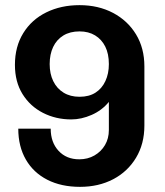

<svg xmlns="http://www.w3.org/2000/svg" viewBox="-20 -716 640 746"><path d="M291 10Q218 10 164 -17.5Q110 -45 80.5 -96Q51 -147 51 -216H177Q177 -163 207.5 -130Q238 -97 288 -97Q321 -97 347 -112Q373 -127 388 -152.5Q403 -178 403 -211V-320Q376 -287 336 -269.5Q296 -252 257 -252Q197 -252 147 -277.5Q97 -303 67.5 -350.5Q38 -398 38 -464Q38 -535 70.5 -587.5Q103 -640 160 -668Q217 -696 289 -696Q362 -696 419 -666Q476 -636 508.5 -582.5Q541 -529 541 -458V-228Q541 -157 508.5 -103Q476 -49 419.5 -19.5Q363 10 291 10ZM289 -340Q326 -340 351 -356Q376 -372 389.5 -401Q403 -430 403 -467Q403 -507 389 -535Q375 -563 349.5 -578.5Q324 -594 289 -594Q252 -594 226 -578Q200 -562 186.5 -533.5Q173 -505 173 -467Q173 -429 187 -400.5Q201 -372 227 -356Q253 -340 289 -340Z"/></svg>

Font: Chivo Mono SemiBold
Style: Regular
Weight: 600
Monospace: yes
Designer: Hector Gatti
Foundry: Omnibus-Type
Version: Version 1.008